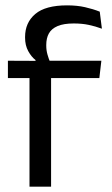

<svg xmlns="http://www.w3.org/2000/svg" viewBox="-20 -696 416 716"><path d="M230 -676Q267.5 -676 297.2 -669.2Q327 -662.5 352 -652.5L360 -589Q335.5 -598 310.8 -603.2Q286 -608.5 255 -608.5Q217.5 -608.5 194.8 -598.8Q172 -589 162.2 -571.2Q152.5 -553.5 152.5 -528.5V-526Q152.5 -508.5 157 -492.8Q161.5 -477 167 -464L112.5 -462V-472Q97 -484 85.2 -505.5Q73.5 -527 73.5 -555.5V-558Q73.5 -611.5 111.5 -643.8Q149.5 -676 230 -676ZM170.5 0H90V-444.5H170.5ZM350.5 -405H9.5V-469.5L121 -469L154 -469.5H358Z"/></svg>

Font: Anek Malayalam
Style: Regular
Weight: 400
Version: Version 1.003